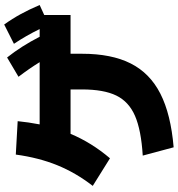

<svg xmlns="http://www.w3.org/2000/svg" viewBox="13 -833 838 904"><g transform="rotate(-90 432.0 -381.0)"><path d="M462.9 -414.1V-467.8H253.9Q212.4 -368.7 138.7 -282.2L8.8 -363.3Q70.8 -443.4 106.2 -530.8Q141.6 -618.2 156.2 -725.6L313.5 -716.8Q308.6 -667 298.3 -613.3H591.3Q560.5 -663.1 522.5 -712.9L613.3 -766.6Q666 -700.7 710.9 -613.3H747.1Q715.8 -677.7 677.7 -734.4L768.6 -780.3Q795.9 -742.2 817.6 -702.4Q839.4 -662.6 860.4 -613.3L813.5 -591.8V-467.8H630.9V-414.1Q630.9 -274.9 585.2 -184.6Q539.6 -94.2 442.9 -44.9Q346.2 4.4 190.4 17.6L151.4 -127.9Q271.5 -135.3 338.4 -164.3Q405.3 -193.4 434.1 -252.4Q462.9 -311.5 462.9 -414.1Z"/></g></svg>

Font: Pretendard GOV Black
Style: Regular
Weight: 900
Designer: Base glyphs from Inter by Rasmus Andersson; Hangeul glyphs from Noto Sans CJK(Source Han Sans) by Jang Soo-young and Kan
Foundry: Kil Hyung-jin
Version: Version 1.309